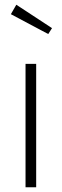

<svg xmlns="http://www.w3.org/2000/svg" viewBox="-20 -792 261 812"><path d="M133 -522V0H88V-522ZM49 -772 200 -673 184 -648 26 -732Z"/></svg>

Font: Fira Sans Extra Condensed ExtraLight
Style: Regular
Weight: 275
Width: 1
Designer: Carrois Corporate & Edenspiekermann AG
Foundry: Carrois Corporate GbR & Edenspiekermann AG
Version: Version 4.203